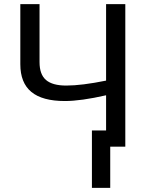

<svg xmlns="http://www.w3.org/2000/svg" viewBox="-20 -708 707 927"><path d="M423.8 199.2V-78.1H492.2V-248Q370.6 -220.2 293 -220.2Q184.6 -220.2 131.3 -264.2Q78.1 -308.1 78.1 -397.9V-688H170.9V-408.2Q170.9 -348.6 202.1 -321.8Q233.4 -294.9 299.8 -294.9Q374.5 -294.9 492.2 -318.8V-688H585V0H512.2V199.2Z"/></svg>

Font: Libra Sans Modern
Style: Regular
Weight: 400
Foundry: Stefan Peev, Context Ltd
Version: Version 1.000